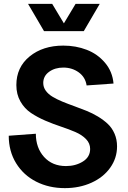

<svg xmlns="http://www.w3.org/2000/svg" viewBox="-20 -950 656 986"><path d="M313 16.1Q231.4 16.1 166 -17.1Q100.6 -50.3 62.7 -111.8Q24.9 -173.3 24.9 -252.9L164.1 -263.2Q164.1 -190.9 206.3 -144Q248.5 -97.2 318.8 -97.2Q368.2 -97.2 405.5 -120.4Q442.9 -143.6 442.9 -185.1Q442.9 -213.9 421.9 -235.6Q400.9 -257.3 367.7 -271.7Q334.5 -286.1 293.9 -299.6Q253.4 -313 212.9 -330.3Q172.4 -347.7 139.2 -369.9Q106 -392.1 85 -428.7Q64 -465.3 64 -513.2Q64 -604.5 132.1 -660.2Q200.2 -715.8 305.2 -715.8Q369.6 -715.8 425.3 -694.3Q481 -672.9 519.3 -627.7Q557.6 -582.5 563 -521L424.8 -511.2Q418.5 -553.7 384.3 -578.4Q350.1 -603 305.2 -603Q262.2 -603 232.2 -581.3Q202.1 -559.6 202.1 -523.9Q202.1 -502 215.1 -484.1Q228 -466.3 250 -453.1Q272 -439.9 300.3 -428.2Q328.6 -416.5 360.1 -405.3Q391.6 -394 423.1 -381.3Q454.6 -368.7 482.9 -351.6Q511.2 -334.5 533.2 -314Q555.2 -293.5 568.1 -263.7Q581.1 -233.9 581.1 -198.2Q581.1 -138.2 546.1 -88.9Q511.2 -39.6 449.7 -11.7Q388.2 16.1 313 16.1ZM206.1 -790 124 -930.2H248L308.1 -830.1L368.2 -930.2H492.2L410.2 -790Z"/></svg>

Font: Uncut Sans
Style: Bold
Weight: 700
Designer: Kasper Nordkvist
Foundry: UNCUT.wtf
Version: Version 1.304;Glyphs 3.2 (3246)